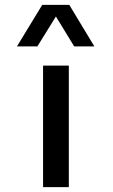

<svg xmlns="http://www.w3.org/2000/svg" viewBox="-20 -770 463 790"><path d="M153.8 -750H265.1L368.2 -579.1H285.2L210 -702.1L133.8 -579.1H49.8ZM157.2 -500H263.2V0H157.2Z"/></svg>

Font: Oakes Grotesk
Style: Medium
Weight: 500
Designer: Samuel Oakes
Foundry: Samuel Oakes
Version: Version 1.0 | wf-rip DC20170320